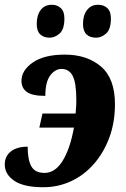

<svg xmlns="http://www.w3.org/2000/svg" viewBox="-28 -775 529 805"><path d="M153 10Q72 10 32 -17Q-8 -44 -8 -85Q-8 -120 17.5 -140Q43 -160 88 -160Q88 -105 103.5 -77.5Q119 -50 159 -50Q203 -50 234.5 -100.5Q266 -151 282 -240H137L150 -299H289Q291 -319 291.5 -332Q292 -345 292 -355Q292 -427 277 -456.5Q262 -486 230 -486Q203 -486 182.5 -458.5Q162 -431 162 -373Q107 -373 84.5 -389.5Q62 -406 62 -436Q62 -480 109.5 -513Q157 -546 244 -546Q337 -546 395.5 -496Q454 -446 454 -338Q454 -262 430.5 -198.5Q407 -135 366 -88Q325 -41 270.5 -15.5Q216 10 153 10ZM375 -617Q349 -617 334.5 -631Q320 -645 320 -675Q320 -711 337 -733Q354 -755 383 -755Q407 -755 422 -741Q437 -727 437 -698Q437 -652 417 -634.5Q397 -617 375 -617ZM180 -617Q155 -617 140.5 -631Q126 -645 126 -675Q126 -711 142.5 -733Q159 -755 189 -755Q212 -755 227 -741Q242 -727 242 -698Q242 -652 222 -634.5Q202 -617 180 -617Z"/></svg>

Font: Noto Serif Condensed ExtraBold
Style: Italic
Weight: 800
Width: 3
Italic angle: -12°
Designer: Monotype Design Team
Foundry: Monotype Imaging Inc.
Version: Version 2.014; ttfautohint (v1.8.4.7-5d5b)